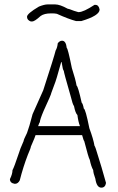

<svg xmlns="http://www.w3.org/2000/svg" viewBox="-20 -862 540 878"><path d="M263.7 -675.8Q281.7 -675.8 285.2 -642.6Q290 -642.6 308.6 -550.8Q326.2 -496.6 330.1 -470.7Q336.9 -467.3 353.5 -392.6Q358.9 -388.2 363.3 -365.2Q370.6 -365.2 388.7 -275.4Q407.2 -225.6 412.1 -195.3Q415 -194.8 429.7 -144.5Q441.4 -108.9 464.8 -25.4Q461.4 -3.9 443.4 -3.9Q421.9 -3.9 416 -44.9Q406.7 -69.8 406.2 -84Q396.5 -101.6 390.6 -130.9Q384.8 -140.1 365.2 -216.8Q362.3 -218.8 355.5 -244.1H142.6Q142.6 -240.7 121.1 -191.4Q121.1 -185.5 107.4 -154.3Q85.9 -98.6 70.3 -37.1Q62 -21.5 48.8 -21.5H46.9Q25.4 -24.9 25.4 -43Q37.1 -66.4 37.1 -84Q44.4 -96.2 66.4 -162.1Q70.3 -177.2 87.9 -216.8Q87.9 -223.1 103.5 -253.9Q113.3 -279.3 128.9 -339.8L177.7 -449.2Q228.5 -605.5 234.4 -630.9Q242.2 -644 244.1 -664.1Q252.9 -675.8 263.7 -675.8ZM259.8 -578.1Q236.3 -492.2 228.5 -474.6L214.8 -437.5Q214.8 -431.2 179.7 -355.5Q162.1 -314 162.1 -302.7Q160.2 -302.7 154.3 -285.2H345.7Q337.9 -304.7 334 -335.9Q324.7 -344.7 318.4 -377Q312.5 -383.3 302.7 -423.8Q271.5 -531.7 271.5 -539.1Q267.6 -539.1 261.7 -578.1ZM197.3 -841.8H232.4Q253.9 -841.8 289.1 -822.3Q293.5 -822.3 318.4 -812.5Q335.9 -806.6 337.9 -806.6H339.8Q361.8 -806.6 412.1 -839.8H416Q431.6 -839.8 435.5 -818.4Q435.5 -790.5 351.6 -765.6H328.1Q294.4 -774.4 240.2 -798.8Q230 -800.8 220.7 -800.8H212.9Q182.6 -800.8 166 -789.1Q138.2 -763.7 127 -763.7H121.1Q103.5 -770 103.5 -785.2Q103.5 -799.8 158.2 -832Q183.1 -841.8 197.3 -841.8Z"/></svg>

Font: CEF Fonts CJK Mono
Style: Regular
Weight: 400
Designer: PartyBoss (派对大魔王)
Version: Release 2.25